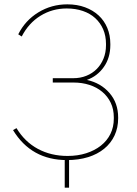

<svg xmlns="http://www.w3.org/2000/svg" viewBox="-20 -729 629 884"><path d="M288 8Q342 8 385.5 -5.5Q429 -19 460 -44.5Q491 -70 507.5 -105.5Q524 -141 524 -184V-188Q524 -255 484 -301Q444 -347 380 -361Q428 -378 458 -420.5Q488 -463 488 -522V-526Q488 -567 474 -600.5Q460 -634 434 -658Q408 -682 371.5 -695.5Q335 -709 290 -709Q217 -709 156.5 -672Q96 -635 64 -571L80 -561Q112 -623 166.5 -656.5Q221 -690 287 -690Q328 -690 361.5 -678.5Q395 -667 418.5 -645.5Q442 -624 455 -594Q468 -564 468 -527V-521Q468 -487 456.5 -459Q445 -431 425 -411Q405 -391 377.5 -380Q350 -369 318 -369H223V-349H319Q358 -349 392 -338Q426 -327 451 -306Q476 -285 490 -255.5Q504 -226 504 -189V-183Q504 -144 488.5 -112.5Q473 -81 444.5 -58.5Q416 -36 377 -23.5Q338 -11 291 -11Q215 -11 154.5 -43.5Q94 -76 56 -139L40 -130Q82 -61 144 -26.5Q206 8 288 8ZM278 -6V135H298V-6Z"/></svg>

Font: Fixel Variable
Style: Regular
Weight: 100
Width: 3
Designer: AlfaBravo + MacPaw
Foundry: Kyrylo Tkachov, Marchela Mozhyna, Serhii Makarenko, Maria Weinstein, Zakhar Kryvoshyya
Version: Version 1.211